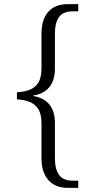

<svg xmlns="http://www.w3.org/2000/svg" viewBox="-20 -780 460 930"><path d="M309 130Q247 130 214 92Q181 54 181 -12V-181Q181 -227 165.5 -251.5Q150 -276 123 -286.5Q96 -297 62 -299V-333Q96 -335 123 -345Q150 -355 165.5 -379.5Q181 -404 181 -450V-619Q181 -686 214 -723Q247 -760 309 -760H359V-725H331Q286 -725 266 -697.5Q246 -670 246 -616V-447Q246 -391 219 -358Q192 -325 140 -317V-315Q192 -307 219 -274Q246 -241 246 -185V-14Q246 39 266 67Q286 95 331 95H359V130Z"/></svg>

Font: Noto Serif Hebrew Light
Style: Regular
Weight: 300
Version: Version 2.003